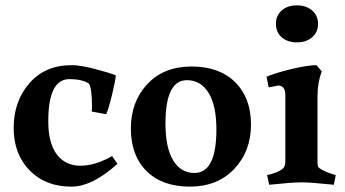

<svg xmlns="http://www.w3.org/2000/svg" viewBox="-20 -680 1285 716"><path d="M322 -264Q323 -273 323 -286Q323 -348 312 -368Q286 -385 239 -385Q160 -385 160 -228Q160 -146 192 -104Q224 -62 279.5 -62Q335 -62 398 -98L418 -69Q324 16 246 16Q150 16 90.5 -44.5Q31 -105 31 -203.5Q31 -302 89.5 -369.5Q148 -437 247 -437Q279 -437 331.5 -423.5Q384 -410 412 -399Q410 -377 397.5 -325.5Q385 -274 376 -254Z M688 16Q585 16 526.5 -42Q468 -100 468 -200.5Q468 -301 529.5 -366.5Q591 -432 694.5 -432Q798 -432 857 -373.5Q916 -315 916 -215.5Q916 -116 853.5 -50Q791 16 688 16ZM597 -219Q597 -130 625.5 -82.5Q654 -35 705 -35Q787 -35 787 -197Q787 -286 758 -333.5Q729 -381 677 -381Q597 -381 597 -219Z M1164 -321V-76Q1164 -63 1166.5 -58Q1169 -53 1179 -48Q1197 -37 1232 -27L1225 9Q1139 0 1104 0Q1069 0 984 9L976 -27Q1012 -35 1029 -47Q1044 -56 1044 -76V-326Q1044 -361 1017 -361L982 -354L974 -394Q1010 -409 1069 -423Q1128 -437 1160 -437L1180 -414Q1164 -372 1164 -321ZM1030.5 -541Q1009 -560 1009 -591Q1009 -622 1030.5 -641Q1052 -660 1087 -660Q1122 -660 1144 -641Q1166 -622 1166 -591Q1166 -560 1144 -541Q1122 -522 1087 -522Q1052 -522 1030.5 -541Z"/></svg>

Font: Buenard
Style: Bold
Weight: 700
Foundry: FontFuror
Version: Version 1.002 2011